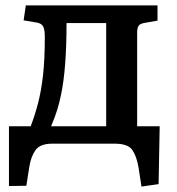

<svg xmlns="http://www.w3.org/2000/svg" viewBox="-20 -529 650 707"><path d="M501 158 490 87Q483 46 467 23Q451 0 402 0H173Q128 0 111 23.5Q94 47 88 85L77 155L13 156V-64H93Q109 -106 120.5 -150.5Q132 -195 138.5 -252.5Q145 -310 145 -393Q145 -420 139 -431.5Q133 -443 115 -446L67 -454L75 -509H560V-453L514 -445Q495 -442 490 -433.5Q485 -425 485 -409V-64H568L564 149ZM168 -64H371V-444H225Q225 -277 205 -181Q199 -152 191 -125.5Q183 -99 168 -64Z"/></svg>

Font: Literata Medium
Style: Regular
Weight: 500
Designer: Latin by Veronika Burian and Jose Scaglione. Greek by Irene Vlachou. Cyrillic by Vera Evstafieva.
Foundry: TypeTogether
Version: Version 3.103; ttfautohint (v1.8.4.7-5d5b);gftools[0.9.29]